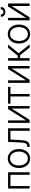

<svg xmlns="http://www.w3.org/2000/svg" viewBox="2021 -2792 782 4865"><g transform="rotate(-90 2412.5 -359.0)"><path d="M67.9 0V-545.9H481V0H417V-485.8H130.9V0Z M828.6 11.7Q757.8 11.7 703.6 -24.2Q649.4 -60.1 618.9 -123.8Q588.4 -187.5 588.4 -270Q588.4 -354 618.9 -417.7Q649.4 -481.4 703.6 -517.3Q757.8 -553.2 828.6 -553.2Q899.4 -553.2 953.4 -517.3Q1007.3 -481.4 1038.1 -417.7Q1068.8 -354 1068.8 -270Q1068.8 -187.5 1038.3 -123.8Q1007.8 -60.1 953.6 -24.2Q899.4 11.7 828.6 11.7ZM828.6 -45.9Q885.7 -45.9 925 -76.4Q964.4 -106.9 984.9 -158.2Q1005.4 -209.5 1005.4 -270Q1005.4 -331.5 984.9 -382.8Q964.4 -434.1 924.8 -464.8Q885.3 -495.6 828.6 -495.6Q772 -495.6 732.7 -464.6Q693.4 -433.6 672.6 -382.6Q651.9 -331.5 651.9 -270Q651.9 -209.5 672.4 -158.2Q692.9 -106.9 732.4 -76.4Q772 -45.9 828.6 -45.9Z M1122.6 0V-59.6H1139.2Q1178.7 -59.6 1198.2 -79.6Q1217.8 -99.6 1225.8 -149.7Q1233.9 -199.7 1237.8 -290L1249.5 -545.9H1595.7V0H1531.7V-485.8H1309.1L1298.3 -269Q1295.4 -202.1 1288.1 -151.9Q1280.8 -101.6 1264.6 -67.9Q1248.5 -34.2 1220 -17.1Q1191.4 0 1145 0Z M1794.4 -90.3 2082 -545.9H2158.2V0H2095.2V-455.6L1808.1 0H1731.4V-545.9H1794.4Z M2218.3 -485.8V-545.9H2644V-485.8H2463.9V0H2400.4V-485.8Z M2809.6 -90.3 3097.2 -545.9H3173.3V0H3110.4V-455.6L2823.2 0H2746.6V-545.9H2809.6Z M3309.1 0V-545.9H3372.1V-300.3H3434.1L3634.3 -545.9H3715.8L3497.6 -278.8L3720.7 0H3639.2L3447.3 -240.7H3372.1V0Z M3982.9 11.7Q3912.1 11.7 3857.9 -24.2Q3803.7 -60.1 3773.2 -123.8Q3742.7 -187.5 3742.7 -270Q3742.7 -354 3773.2 -417.7Q3803.7 -481.4 3857.9 -517.3Q3912.1 -553.2 3982.9 -553.2Q4053.7 -553.2 4107.7 -517.3Q4161.6 -481.4 4192.4 -417.7Q4223.1 -354 4223.1 -270Q4223.1 -187.5 4192.6 -123.8Q4162.1 -60.1 4107.9 -24.2Q4053.7 11.7 3982.9 11.7ZM3982.9 -45.9Q4040 -45.9 4079.3 -76.4Q4118.7 -106.9 4139.2 -158.2Q4159.7 -209.5 4159.7 -270Q4159.7 -331.5 4139.2 -382.8Q4118.7 -434.1 4079.1 -464.8Q4039.6 -495.6 3982.9 -495.6Q3926.3 -495.6 3887 -464.6Q3847.7 -433.6 3826.9 -382.6Q3806.2 -331.5 3806.2 -270Q3806.2 -209.5 3826.7 -158.2Q3847.2 -106.9 3886.7 -76.4Q3926.3 -45.9 3982.9 -45.9Z M4393.6 -90.3 4681.2 -545.9H4757.3V0H4694.3V-455.6L4407.2 0H4330.6V-545.9H4393.6ZM4543.5 -615.2Q4487.8 -615.2 4453.4 -647.2Q4418.9 -679.2 4418.9 -730.5H4478.5Q4478.5 -700.2 4496.3 -681.6Q4514.2 -663.1 4543.5 -663.1Q4573.2 -663.1 4590.8 -681.6Q4608.4 -700.2 4608.4 -730.5H4668Q4668 -679.2 4633.5 -647.2Q4599.1 -615.2 4543.5 -615.2Z"/></g></svg>

Font: Inter Tight Light
Style: Regular
Weight: 300
Designer: Rasmus Andersson
Foundry: rsms
Version: Version 3.004